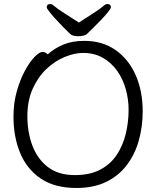

<svg xmlns="http://www.w3.org/2000/svg" viewBox="-20 -916 785 954"><path d="M372 -804Q407 -827 441 -848.5Q475 -870 500 -891Q505 -896 513 -896Q531 -896 531 -880Q531 -874 517.5 -857Q504 -840 484 -819Q464 -798 444.5 -779Q425 -760 413 -748Q407 -742 394.5 -739Q382 -736 369 -736Q357 -736 346.5 -738.5Q336 -741 331 -745Q313 -762 292.5 -783Q272 -804 253.5 -824.5Q235 -845 223.5 -860Q212 -875 212 -880Q212 -896 230 -896Q238 -896 243 -891Q268 -870 302.5 -848.5Q337 -827 372 -804ZM217 -646Q252 -677 296 -695Q340 -713 399 -713Q489 -713 554 -667.5Q619 -622 654 -543Q689 -464 689 -363Q689 -286 669.5 -217Q650 -148 609.5 -95Q569 -42 507 -12Q445 18 360 18Q252 18 183 -28.5Q114 -75 80.5 -155Q47 -235 47 -337Q47 -404 63.5 -462.5Q80 -521 104 -565Q128 -609 152 -633.5Q176 -658 191 -658Q199 -658 206 -654.5Q213 -651 217 -646ZM352 -46Q426 -46 477 -72.5Q528 -99 559 -145Q590 -191 604.5 -249.5Q619 -308 619 -371Q619 -422 605 -472.5Q591 -523 562.5 -563.5Q534 -604 491.5 -628.5Q449 -653 393 -653Q350 -653 301.5 -633Q253 -613 211 -573.5Q169 -534 142.5 -475Q116 -416 116 -339Q116 -259 141 -192.5Q166 -126 218 -86Q270 -46 352 -46Z"/></svg>

Font: Moon Stars Kai T HW
Style: Regular
Weight: 400
Designer: GuiWonder
Version: Version 1.101